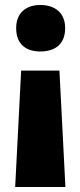

<svg xmlns="http://www.w3.org/2000/svg" viewBox="-20 -583 323 772"><path d="M242 -470C242 -533 199 -563 142 -563C87 -563 45 -533 45 -470C45 -404 86 -376 142 -376C200 -376 242 -404 242 -470ZM65 -299 41 169H243L219 -299Z"/></svg>

Font: Noto Sans Kannada SemiCondensed Black
Style: Regular
Weight: 900
Width: 4
Designer: Jelle Bosma - Monotype Design Team
Foundry: Monotype Imaging Inc.
Version: Version 2.005